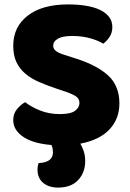

<svg xmlns="http://www.w3.org/2000/svg" viewBox="-20 -643 591 870"><path d="M344 8Q351 19 358.5 39.5Q366 60 366 87Q366 139 334 173Q302 207 243 207Q201 207 175.5 185.5Q150 164 150 126Q150 115 151.5 108.5Q153 102 155 96Q220 93 220 47Q220 41 218.5 31.5Q217 22 213 14Q175 11 143.5 2.5Q112 -6 89 -20.5Q66 -35 53 -54.5Q40 -74 40 -99Q40 -128 57 -148.5Q74 -169 94 -180Q122 -158 162.5 -142Q203 -126 251 -126Q300 -126 320 -141Q340 -156 340 -176Q340 -196 324 -206.5Q308 -217 279 -227L237 -241Q193 -256 157 -271.5Q121 -287 95 -309Q69 -331 54.5 -361.5Q40 -392 40 -436Q40 -521 105.5 -572Q171 -623 289 -623Q332 -623 369 -617Q406 -611 432.5 -598.5Q459 -586 474 -566.5Q489 -547 489 -521Q489 -495 477 -476.5Q465 -458 448 -445Q426 -459 389 -469.5Q352 -480 308 -480Q263 -480 242 -467.5Q221 -455 221 -436Q221 -421 234 -411.5Q247 -402 273 -394L326 -377Q420 -347 470.5 -300.5Q521 -254 521 -174Q521 -105 476.5 -57Q432 -9 344 8Z"/></svg>

Font: BALOOCHETTANREGULAR
Style: Book
Weight: 400
Designer: Maithili Shingre and Ek Type
Foundry: Ek Type
Version: Version 1.100;PS 1.000;hotconv 1.0.88;makeotf.lib2.5.647800;